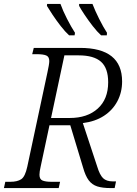

<svg xmlns="http://www.w3.org/2000/svg" viewBox="-37 -958 696 978"><path d="M-17 0 -10 -32H16Q51 -32 71 -45Q91 -58 102 -109L205 -591Q209 -609 211.5 -624Q214 -639 214 -647Q214 -669 198.5 -675.5Q183 -682 150 -682H127L135 -714H371Q585 -714 585 -543Q585 -488 561 -442.5Q537 -397 492.5 -368Q448 -339 385 -331L458 -110Q471 -67 488 -50.5Q505 -34 538 -34H554L547 0H527Q485 0 458.5 -8.5Q432 -17 415 -39.5Q398 -62 386 -105L321 -320H215L170 -109Q167 -97 165.5 -86Q164 -75 164 -68Q164 -45 179.5 -38.5Q195 -32 224 -32H269L262 0ZM318 -357Q408 -357 461 -405Q514 -453 514 -539Q514 -611 477.5 -643.5Q441 -676 364 -676H291L223 -357ZM478 -778Q458 -796 435.5 -825Q413 -854 394 -882.5Q375 -911 366 -928V-938H434Q447 -904 468 -862Q489 -820 508 -791L507 -778ZM315 -778Q295 -796 272.5 -825Q250 -854 231 -882.5Q212 -911 202 -928L203 -938H271Q283 -904 304.5 -862Q326 -820 345 -791L343 -778Z"/></svg>

Font: Noto Serif Light
Style: Italic
Weight: 300
Italic angle: -12°
Designer: Monotype Design Team
Foundry: Monotype Imaging Inc.
Version: Version 2.013